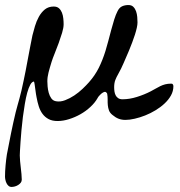

<svg xmlns="http://www.w3.org/2000/svg" viewBox="-28 -491 706 755"><path d="M-8.3 203.6Q-8.3 183.6 -6.1 159.4Q-3.9 135.3 -1 116.7Q6.8 74.7 15.4 33Q23.9 -8.8 33.7 -49.8Q37.6 -65.4 41.3 -78.1Q44.9 -90.8 48.6 -104.2Q52.2 -117.7 56.2 -134.3Q60.1 -150.9 64.9 -173.8Q68.4 -189.5 72.8 -212.4Q77.1 -235.4 81.8 -260.3Q86.4 -285.2 91.1 -309.3Q95.7 -333.5 99.6 -352.1Q103.5 -368.2 109.4 -387.9Q115.2 -407.7 124.8 -425Q134.3 -442.4 148.4 -453.9Q162.6 -465.3 183.1 -465.3Q196.3 -465.3 203.9 -458.5Q211.4 -451.7 215.6 -441.2Q219.7 -430.7 220.9 -418.5Q222.2 -406.2 222.2 -396Q222.2 -381.8 216.3 -362.3Q210.4 -342.8 202.9 -322Q195.3 -301.3 187.3 -281.5Q179.2 -261.7 174.8 -247.6Q170.9 -234.9 168 -224.9Q165 -214.8 162.8 -205.8Q160.6 -196.8 159.4 -188.5Q158.2 -180.2 158.2 -171.4Q158.2 -163.6 159.2 -151.1Q160.2 -138.7 163.6 -126.2Q167 -113.8 173.8 -104.2Q180.7 -94.7 192.4 -92.8Q209.5 -89.8 228 -96.9Q246.6 -104 264.2 -115.7Q281.7 -127.4 296.6 -141.6Q311.5 -155.8 321.8 -167.5Q345.2 -193.8 360.4 -224.1Q375.5 -254.4 386.7 -290.5Q392.1 -307.6 397.7 -329.3Q403.3 -351.1 409.2 -372.8Q415 -394.5 421.1 -414.1Q427.2 -433.6 434.1 -446.8Q440.9 -460.9 451.9 -466.1Q462.9 -471.2 477.1 -471.2Q489.3 -471.2 496.3 -464.1Q503.4 -457 507.1 -446.5Q510.7 -436 511.7 -424.1Q512.7 -412.1 512.7 -402.8Q512.7 -394 510 -381.8Q507.3 -369.6 502.7 -355Q498 -340.3 491.9 -324.2Q485.8 -308.1 479 -291.5Q467.8 -266.1 458.5 -243.9Q449.2 -221.7 436.5 -199.2Q430.2 -188.5 425.5 -176.5Q420.9 -164.6 420.9 -147.9Q420.9 -139.6 422.1 -131.3Q423.3 -123 426.8 -116.2Q430.2 -109.4 436.8 -105Q443.4 -100.6 453.6 -100.6Q481.4 -100.6 510.7 -109.9Q540 -119.1 564.5 -131.8Q575.2 -137.2 584.2 -142.6Q593.3 -147.9 602.3 -152.3Q611.3 -156.7 621.6 -159.4Q631.8 -162.1 646 -162.1Q649.9 -162.1 651.9 -158.9Q653.8 -155.8 653.8 -151.9Q653.8 -132.8 644.3 -115.7Q634.8 -98.6 619.1 -84Q603.5 -69.3 583.7 -57.4Q564 -45.4 543 -37.1Q522 -28.8 501.7 -24.2Q481.4 -19.5 465.3 -19.5Q450.2 -19.5 438.2 -24.2Q426.3 -28.8 414.1 -39.1Q404.3 -46.9 400.6 -56.6Q397 -66.4 396 -77.1Q395 -87.9 395.3 -99.1Q395.5 -110.4 393.6 -121.6Q393.6 -124 390.4 -127Q387.2 -129.9 385.3 -129.9Q381.8 -129.9 377.4 -127.4Q373 -125 368.9 -121.3Q364.7 -117.7 361.1 -113.3Q357.4 -108.9 355.5 -105Q345.2 -86.9 327.6 -70.6Q310.1 -54.2 288.6 -42Q267.1 -29.8 243.7 -22.5Q220.2 -15.1 198.7 -15.1Q177.2 -15.1 163.1 -22.7Q148.9 -30.3 139.4 -43Q129.9 -55.7 124.5 -72.8Q119.1 -89.8 115.7 -108.9Q114.7 -111.8 113.5 -121.1Q112.3 -130.4 110.8 -140.4Q109.4 -150.4 108.2 -159.2Q106.9 -168 105.5 -170.4Q97.7 -169.9 91.1 -158Q84.5 -146 79.1 -126.5Q73.7 -106.9 69.6 -82Q65.4 -57.1 62 -31Q58.6 -4.9 56.4 20.8Q54.2 46.4 52.7 67.4Q51.3 88.4 50.5 102.5Q49.8 116.7 49.8 120.1Q49.8 130.4 51 142.8Q52.2 155.3 53.7 168.2Q55.2 181.2 56.4 193.4Q57.6 205.6 57.6 215.3Q57.6 222.2 53.7 227.3Q49.8 232.4 43.7 236.3Q37.6 240.2 30.5 242.2Q23.4 244.1 17.6 244.1Q10.3 244.1 5.4 239.7Q0.5 235.4 -2.4 229.2Q-5.4 223.1 -6.8 216.1Q-8.3 209 -8.3 203.6Z"/></svg>

Font: IM FELL French Canon
Style: Regular
Weight: 400
Designer: Igino Marini
Foundry: Igino Marini,
Version: 3.00